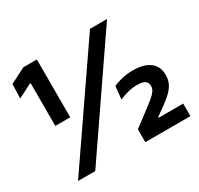

<svg xmlns="http://www.w3.org/2000/svg" viewBox="-138 -807 1010 975"><g transform="rotate(-30 367.0 -319.5)"><path d="M97 -300V-550.5H92.5L12 -509.5L15 -593L105.5 -639H184.5V-300ZM57 0 496 -639H596L158 0ZM451.5 0V-75L549 -149Q570.5 -165 586.2 -178.5Q602 -192 610.8 -204.8Q619.5 -217.5 619.5 -231.5V-234.5Q619.5 -252 606.2 -262.2Q593 -272.5 559.5 -272.5Q530 -272.5 503.2 -265Q476.5 -257.5 455 -248.5L462.5 -322.5Q482.5 -333 513.2 -340.2Q544 -347.5 577.5 -347.5Q643.5 -347.5 677.8 -320.5Q712 -293.5 712 -246.5V-242Q712 -216 702 -195.2Q692 -174.5 673.2 -155.8Q654.5 -137 626 -116.5L571.5 -77V-61L530 -73.5H716V0Z"/></g></svg>

Font: Anek Latin SemiBold
Style: Regular
Weight: 600
Designer: Yesha Goshar
Foundry: Ek Type
Version: Version 1.003